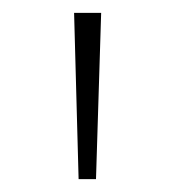

<svg xmlns="http://www.w3.org/2000/svg" viewBox="-20 -793 271 298"><path d="M102 -515H129L137 -773H95Z"/></svg>

Font: Noto Sans Telugu ExtraCondensed ExtraLight
Style: Regular
Weight: 200
Width: 2
Designer: Jelle Bosma - Monotype Design Team
Foundry: Monotype Imaging Inc.
Version: Version 2.005